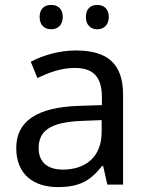

<svg xmlns="http://www.w3.org/2000/svg" viewBox="-20 -750 601 780"><path d="M141 -681C141 -647 162 -631 188 -631C213 -631 235 -647 235 -681C235 -716 213 -730 188 -730C162 -730 141 -716 141 -681ZM329 -681C329 -647 350 -631 375 -631C400 -631 422 -647 422 -681C422 -716 400 -730 375 -730C350 -730 329 -716 329 -681ZM288 -545C218 -545 152 -524 105 -499L132 -433C176 -454 227 -474 283 -474C353 -474 394 -444 394 -355V-323L303 -320C128 -315 46 -256 46 -149C46 -40 118 10 215 10C305 10 348 -17 395 -76H399L416 0H480V-365C480 -490 418 -545 288 -545ZM314 -259 393 -262V-214C393 -110 325 -61 235 -61C177 -61 137 -88 137 -148C137 -216 180 -254 314 -259Z"/></svg>

Font: Noto Sans Kayah Li
Style: Regular
Weight: 400
Designer: Monotype Design Team, Sérgio Martins
Foundry: Monotype Imaging Inc.
Version: Version 2.002